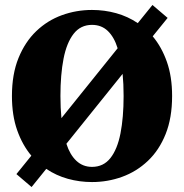

<svg xmlns="http://www.w3.org/2000/svg" viewBox="-20 -712 740 772"><path d="M654 -640 594 -566Q630 -523 651 -463.5Q672 -404 672 -326Q672 -238 646 -173Q620 -108 574.5 -65Q529 -22 471 -1Q413 20 350 20Q300 20 253 7Q206 -6 166 -33L107 40L46 -12L106 -86Q70 -129 49 -188.5Q28 -248 28 -326Q28 -414 54.5 -479Q81 -544 126 -587Q171 -630 229 -651Q287 -672 350 -672Q400 -672 447 -659Q494 -646 534 -619L593 -692ZM223 -326Q223 -302 224 -279.5Q225 -257 227 -237L453 -518Q439 -563 413.5 -587.5Q388 -612 350 -612Q304 -612 276 -576Q248 -540 235.5 -476Q223 -412 223 -326ZM477 -326Q477 -350 476 -372.5Q475 -395 473 -415L247 -134Q261 -90 287 -65.5Q313 -41 350 -41Q396 -41 424 -76.5Q452 -112 464.5 -176Q477 -240 477 -326Z"/></svg>

Font: Source Serif 4 Black
Style: Regular
Weight: 900
Designer: Frank Grießhammer
Foundry: Adobe
Version: Version 4.005;hotconv 1.1.0;makeotfexe 2.6.0